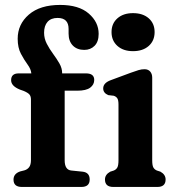

<svg xmlns="http://www.w3.org/2000/svg" viewBox="-20 -740 694 760"><path d="M236 -105.5Q236 -67.5 262.5 -65L306.5 -60.5Q335 -57.5 335 -29.5Q335 0 302 0H66.5Q33.5 0 33.5 -29Q33.5 -52.5 60 -61.5L76 -65.5Q88.5 -69 95.5 -78.5Q102.5 -88 102.5 -106.5V-346Q102.5 -359 96.5 -366Q90.5 -373 74 -380L58.5 -385.5Q24 -399.5 24 -422.5Q24 -449.5 54 -449.5H104Q102.5 -466.5 89.2 -484.5Q76 -502.5 63 -526.8Q50 -551 50 -586.5Q50 -644 94.2 -682.2Q138.5 -720.5 218 -720.5Q292 -720.5 331.2 -686.5Q370.5 -652.5 370.5 -606Q370.5 -575 354.5 -558.8Q338.5 -542.5 313.5 -542.5Q285 -542.5 268.2 -559.8Q251.5 -577 251.5 -607V-625.5Q251.5 -669 208 -669Q182 -669 168.2 -653.5Q154.5 -638 154.5 -610.5Q154.5 -587.5 165.2 -566.8Q176 -546 190.2 -526.8Q204.5 -507.5 215.2 -488.8Q226 -470 226 -450.5V-449.5H320.5Q353 -449.5 353 -423.5Q353 -405 337 -393Q321 -381 285.5 -381H236ZM506.5 -537.5Q468 -537.5 444.8 -558.2Q421.5 -579 421.5 -613Q421.5 -647 444.8 -667.5Q468 -688 506.5 -688Q545.5 -688 568.8 -667.5Q592 -647 592 -613Q592 -579 568.8 -558.2Q545.5 -537.5 506.5 -537.5ZM582.5 -432.5V-105.5Q582.5 -85.5 587 -77.2Q591.5 -69 601 -65L615 -60.5Q635.5 -49 635.5 -29.5Q635.5 0 603 0H428.5Q395.5 0 395.5 -29.5Q395.5 -49 416.5 -60.5L430.5 -65Q440 -69 444.5 -77.2Q449 -85.5 449 -105.5V-326.5Q449 -344 444.2 -351Q439.5 -358 430 -361L408.5 -363.5Q388.5 -372 388.5 -390Q388.5 -411.5 418 -422.5L497.5 -452Q516.5 -459 528.5 -462.5Q540.5 -466 552 -466Q566.5 -466 574.5 -456.8Q582.5 -447.5 582.5 -432.5Z"/></svg>

Font: Fraunces 72pt SuperSoft SemiBold
Style: Regular
Weight: 600
Version: Version 1.000;[b76b70a41]